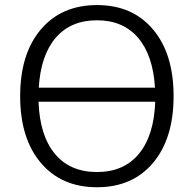

<svg xmlns="http://www.w3.org/2000/svg" viewBox="-20 -748 784 776"><path d="M598.6 -89.8Q515.6 8.8 372.1 8.8Q228.5 8.8 145 -89.8Q61.5 -188.5 61.5 -359.4Q61.5 -530.3 145 -628.9Q228.5 -727.5 372.1 -727.5Q515.6 -727.5 598.6 -628.9Q681.6 -530.3 681.6 -359.4Q681.6 -188.5 598.6 -89.8ZM135.7 -336.9Q140.6 -200.2 201.7 -126.5Q262.7 -52.7 372.1 -52.7Q480.5 -52.7 541.5 -126.5Q602.5 -200.2 607.4 -336.9ZM136.7 -393.6H606.4Q598.6 -524.4 538.1 -595.2Q477.5 -666 372.1 -666Q265.6 -666 205.1 -595.2Q144.5 -524.4 136.7 -393.6Z"/></svg>

Font: Min Sans Light
Style: Regular
Weight: 300
Designer: Jinseong-Kim, NotoSansCJK, Nunito
Foundry: Jinseong-Kim
Version: Version 1.400;Glyphs 3.1.2 (3151)